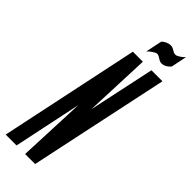

<svg xmlns="http://www.w3.org/2000/svg" viewBox="-326 -926 950 950"><g transform="rotate(45 149.0 -451.0)"><path d="M169 -783C175 -790 203 -813 215 -813C235 -813 242 -794 265 -794C283 -794 300 -806 311 -819L328 -902C320 -892 295 -873 282 -873C263 -873 256 -890 233 -890C218 -890 199 -882 187 -869ZM104 0H174L330 -735H253L179 -388L193 -735H123L-32 0H44L119 -357Z"/></g></svg>

Font: League Gothic Condensed Italic
Style: Regular
Weight: 400
Width: 3
Designer: Tyler Finck
Foundry: The League of Moveable Type
Version: Version 1.001;PS 001.001;hotconv 1.0.56;makeotf.lib2.0.21325